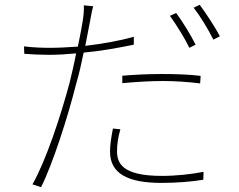

<svg xmlns="http://www.w3.org/2000/svg" viewBox="-20 -748 996 799"><path d="M794 -562.1C773.1 -604 737.9 -660.9 713.1 -693.9L687.1 -682.2C713.1 -646.3 750 -587 768.1 -549ZM489 -402C546.2 -407 603 -410.9 657 -410.9C709.9 -410.9 763.8 -407 812.9 -400.9L815 -432.2C768.1 -438.2 709.2 -440 653.1 -440C593 -440 535.2 -436.8 489 -432.9ZM536.9 -595.2C474.8 -577.1 402 -565.3 334.9 -557.2C342 -596.2 349.1 -631 355.1 -661.9C358 -677.9 362.9 -706 367.9 -721.9L328.8 -725.9C329.9 -707.7 327.8 -684.3 324.9 -665.1C322.1 -644.2 313.9 -601.9 304 -554C261 -551.1 221.9 -549 187.9 -549C158 -549 120 -550.1 79.9 -555L81 -524.1C116.8 -521.3 149.1 -519.9 186.1 -519.9C220.2 -519.9 256.7 -522 296.9 -525.9C288.7 -483 278.1 -438.9 269.2 -402C233.3 -268.1 172.2 -81 115.1 19.2L150.9 30.9C198.9 -64.3 262.8 -262.1 296.9 -399.1C310 -442.1 319.2 -487.2 328.1 -529.1C397 -535.2 469.8 -548.3 536.9 -562.1ZM449.9 -213.1C441.8 -170.1 437.9 -143.8 437.9 -116.8C437.9 -24.9 513.1 13.1 652 13.1C714.1 13.1 777 8.2 826 0L827.1 -33C778.1 -23.1 713.1 -16 653.1 -16C486.2 -16 467 -71 467 -119C467 -146 470.9 -174.7 480.8 -209.9ZM785.9 -715.9C813.9 -680 845.9 -627.1 867.9 -583.1L894.9 -596.9C875.7 -634.9 837 -692.8 811.1 -728Z"/></svg>

Font: Karasuma Gothic
Style: Thin
Weight: 200
Designer: Rasmus Andersson / Ryoko Ishizuka
Foundry: rsms
Version: Version 1.00